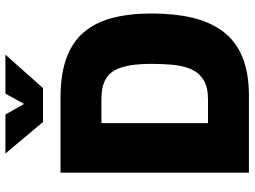

<svg xmlns="http://www.w3.org/2000/svg" viewBox="-132 -782 915 690"><g transform="rotate(-90 325.0 -437.5)"><path d="M49 0V-677H319Q402 -677 460 -656Q518 -635 553.5 -593.5Q589 -552 605 -490.5Q621 -429 621 -349Q621 -268 606 -204Q591 -140 557 -94Q523 -48 466 -24Q409 0 326 0ZM227 -147H313Q355 -147 380.5 -162Q406 -177 419 -204Q432 -231 436 -268Q440 -305 440 -349Q440 -391 435 -424.5Q430 -458 417 -482Q404 -506 379 -518Q354 -530 313 -530H227ZM231 -740 118 -875H258L296 -808L333 -875H473L353 -740Z"/></g></svg>

Font: Cairo Play Black
Style: Regular
Weight: 900
Version: Version 3.119